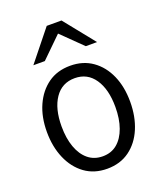

<svg xmlns="http://www.w3.org/2000/svg" viewBox="-139 -829 782 929"><g transform="rotate(-20 252.5 -365.0)"><path d="M253 10Q186 10 138 -25Q90 -60 64 -120.5Q38 -181 38 -257Q38 -334 64.5 -393Q91 -452 138.5 -486Q186 -520 253 -520Q319 -520 367 -486Q415 -452 441 -393Q467 -334 467 -257Q467 -181 441.5 -120.5Q416 -60 368 -25Q320 10 253 10ZM253 -54Q297 -54 327.5 -79.5Q358 -105 374.5 -151Q391 -197 391 -258Q391 -349 354.5 -402.5Q318 -456 253 -456Q187 -456 150.5 -402.5Q114 -349 114 -258Q114 -197 130.5 -151Q147 -105 178 -79.5Q209 -54 253 -54ZM87 -583 213 -740H289L415 -583H357L217 -720H286L146 -583Z"/></g></svg>

Font: Instrument Sans SemiCondensed
Style: Regular
Weight: 400
Width: 4
Designer: Rodrigo Fuenzalida
Foundry: fragTYPE
Version: Version 1.000;gftools[0.9.28]